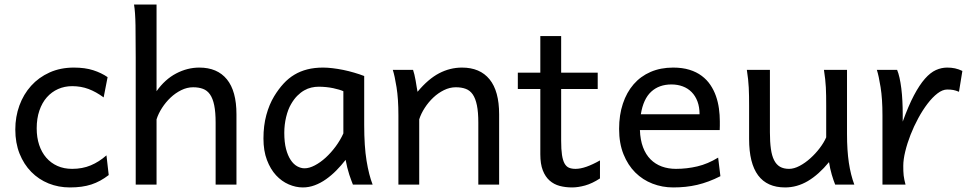

<svg xmlns="http://www.w3.org/2000/svg" viewBox="-20 -801 4207 833"><path d="M300.3 -507.8Q349.1 -507.8 384.5 -496.3Q419.9 -484.9 446.8 -466.3L429.7 -378.4Q396.5 -402.8 363.8 -415Q331.1 -427.2 293 -427.2Q260.3 -427.2 232.2 -414.8Q204.1 -402.3 183.3 -378.9Q162.6 -355.5 150.9 -321.3Q139.2 -287.1 139.2 -244.1Q139.2 -204.6 149.9 -172.4Q160.6 -140.1 180.7 -116.9Q200.7 -93.8 229 -81.1Q257.3 -68.4 293 -68.4Q337.4 -68.4 373.5 -83.5Q409.7 -98.6 441.9 -127L451.7 -41.5Q433.1 -27.3 414.8 -17.3Q396.5 -7.3 376.5 -0.7Q356.4 5.9 333.5 9Q310.5 12.2 283.2 12.2Q233.9 12.2 190.9 -5.1Q147.9 -22.5 115.7 -55.2Q83.5 -87.9 64.9 -134.3Q46.4 -180.7 46.4 -239.3Q46.4 -294.4 64.2 -343.3Q82 -392.1 115 -428.7Q147.9 -465.3 195.1 -486.6Q242.2 -507.8 300.3 -507.8Z M844.7 -507.8Q922.9 -507.8 964.4 -456.8Q1005.9 -405.8 1005.9 -305.2V0H915.5V-268.6Q915.5 -314.5 909.4 -344.2Q903.3 -374 891.1 -391.4Q878.9 -408.7 860.6 -415.5Q842.3 -422.4 817.9 -422.4Q791.5 -422.4 766.4 -409.9Q741.2 -397.5 720.2 -377.7Q699.2 -357.9 683.1 -333Q667 -308.1 659.2 -283.2V0H568.8V-551.8Q568.8 -630.9 567.9 -690.2Q566.9 -749.5 561.5 -781.2H659.2V-405.3Q695.3 -456.5 744.1 -482.2Q793 -507.8 844.7 -507.8Z M1362.3 -424.8Q1346.7 -424.8 1330.8 -421.1Q1314.9 -417.5 1299.6 -408.7Q1284.2 -399.9 1269.8 -385.5Q1255.4 -371.1 1242.7 -349.1Q1229.5 -326.7 1221.4 -293.2Q1213.4 -259.8 1213.4 -224.6Q1213.4 -184.1 1220.9 -155Q1228.5 -126 1241 -107.2Q1253.4 -88.4 1269.3 -79.6Q1285.2 -70.8 1301.3 -70.8Q1321.8 -70.8 1345.9 -83.5Q1370.1 -96.2 1393.1 -117.2Q1416 -138.2 1436.3 -165.5Q1456.5 -192.9 1469.7 -222.2V-405.3Q1462.4 -408.7 1450.9 -412.1Q1439.5 -415.5 1425.5 -418.5Q1411.6 -421.4 1395.3 -423.1Q1378.9 -424.8 1362.3 -424.8ZM1560.1 -258.8Q1560.1 -166.5 1570.3 -103.8Q1580.6 -41 1596.7 0H1511.2Q1508.8 -6.3 1504.4 -17.6Q1500 -28.8 1495.4 -43.2Q1490.7 -57.6 1486.6 -74.2Q1482.4 -90.8 1479.5 -107.4Q1460.4 -83 1439.2 -61.5Q1418 -40 1394.5 -23.4Q1371.1 -6.8 1345.7 2.7Q1320.3 12.2 1293.9 12.2Q1263.2 12.2 1232.7 -1Q1202.1 -14.2 1177.7 -40.5Q1153.3 -66.9 1138.2 -106.7Q1123 -146.5 1123 -200.2Q1123 -256.3 1135.5 -302Q1147.9 -347.7 1169.4 -383.3Q1188.5 -414.6 1210 -438Q1231.4 -461.4 1257.1 -476.8Q1282.7 -492.2 1313.5 -500Q1344.2 -507.8 1381.8 -507.8Q1400.4 -507.8 1423.1 -505.1Q1445.8 -502.4 1469.5 -497.6Q1493.2 -492.7 1516.6 -485.8Q1540 -479 1560.1 -471.2Z M1984.4 -507.8Q2062.5 -507.8 2104 -456.8Q2145.5 -405.8 2145.5 -305.2V0H2055.2V-268.6Q2055.2 -314.5 2049.1 -344.2Q2043 -374 2031 -391.4Q2019 -408.7 2000.7 -415.5Q1982.4 -422.4 1957.5 -422.4Q1931.2 -422.4 1906 -409.9Q1880.9 -397.5 1859.9 -377.7Q1838.9 -357.9 1822.8 -333Q1806.6 -308.1 1798.8 -283.2V0H1708.5V-300.3Q1708.5 -372.6 1700.4 -422.6Q1692.4 -472.7 1684.1 -498H1772Q1774.9 -490.2 1777.8 -477.8Q1780.8 -465.3 1783.2 -451.7Q1785.6 -438 1787.6 -424.8L1791.5 -402.8Q1837.9 -458.5 1885.3 -483.2Q1932.6 -507.8 1984.4 -507.8Z M2226.6 -485.8H2324.2V-644.5H2414.6V-485.8H2573.2V-415H2414.6V-190.4Q2414.6 -152.8 2418.2 -128.9Q2421.9 -105 2429.4 -91.6Q2437 -78.1 2448.7 -73.2Q2460.4 -68.4 2477.1 -68.4Q2498 -68.4 2524.4 -77.6Q2550.8 -86.9 2583 -105V-26.9Q2549.3 -4.9 2518.6 3.7Q2487.8 12.2 2461.9 12.2Q2433.1 12.2 2408.2 5.6Q2383.3 -1 2364.5 -17.6Q2345.7 -34.2 2335 -61.8Q2324.2 -89.4 2324.2 -131.8V-415H2226.6Z M2900.4 -507.8Q2940.4 -507.8 2971.2 -498.3Q3002 -488.8 3024.4 -471.9Q3046.9 -455.1 3062 -432.6Q3077.1 -410.2 3086.2 -384.3Q3095.2 -358.4 3099.1 -330.3Q3103 -302.2 3103 -274.9V-255.9Q3103 -243.7 3102.5 -236.8H2756.3Q2757.8 -193.8 2769.8 -162.1Q2781.7 -130.4 2802.5 -109.6Q2823.2 -88.9 2851.3 -78.6Q2879.4 -68.4 2912.6 -68.4Q2960 -68.4 3005.4 -79.1Q3050.8 -89.8 3095.7 -117.2L3105.5 -36.6Q3079.6 -23.4 3054.7 -14.2Q3029.8 -4.9 3004.9 1Q2980 6.8 2954.3 9.5Q2928.7 12.2 2900.4 12.2Q2853.5 12.2 2811 -4.2Q2768.6 -20.5 2736.3 -52.5Q2704.1 -84.5 2685.1 -131.8Q2666 -179.2 2666 -241.7Q2666 -302.2 2682.4 -351.3Q2698.7 -400.4 2729 -435.3Q2759.3 -470.2 2802.7 -489Q2846.2 -507.8 2900.4 -507.8ZM2893.1 -434.6Q2839.4 -434.6 2805.2 -403.1Q2771 -371.6 2760.3 -305.2H3015.1Q3015.1 -336.4 3006.1 -360.6Q2997.1 -384.8 2980.7 -401.4Q2964.4 -418 2941.9 -426.3Q2919.4 -434.6 2893.1 -434.6Z M3386.2 12.2Q3230 12.2 3230 -197.8V-341.8Q3230 -365.2 3229.7 -384.3Q3229.5 -403.3 3228.5 -421.1Q3227.5 -439 3225.6 -457.5Q3223.6 -476.1 3220.2 -498H3320.3V-227.1Q3320.3 -185.5 3324.5 -155.5Q3328.6 -125.5 3338.4 -106.2Q3348.1 -86.9 3364 -77.6Q3379.9 -68.4 3403.3 -68.4Q3424.8 -68.4 3449.2 -81.3Q3473.6 -94.2 3495.8 -114.3Q3518.1 -134.3 3536.4 -158.4Q3554.7 -182.6 3564.5 -205.1V-341.8Q3564.5 -365.7 3564.2 -385Q3564 -404.3 3563 -421.9Q3562 -439.5 3560.1 -457.5Q3558.1 -475.6 3554.7 -498H3654.8V-219.7Q3654.8 -148.4 3662.8 -95Q3670.9 -41.5 3686.5 0H3603.5Q3600.1 -8.3 3596.2 -19.5Q3592.3 -30.8 3588.6 -43.5Q3585 -56.2 3581.8 -70.1Q3578.6 -84 3576.7 -97.7Q3532.2 -43.5 3485.1 -15.6Q3438 12.2 3386.2 12.2Z M3808.6 0V-300.3Q3808.6 -372.6 3800.5 -422.6Q3792.5 -472.7 3784.2 -498H3872.1Q3877.9 -484.4 3882.6 -463.6Q3887.2 -442.9 3890.4 -417.5Q3893.6 -392.1 3895 -363.3Q3896.5 -334.5 3896.5 -305.2V-273.4Q3921.4 -342.3 3945.3 -387.5Q3969.2 -432.6 3992.9 -459.5Q4016.6 -486.3 4040.5 -497.1Q4064.5 -507.8 4089.4 -507.8Q4107.9 -507.8 4123.5 -504.4Q4139.2 -501 4155.3 -493.2L4140.6 -402.8Q4126.5 -408.7 4115.7 -410.6Q4105 -412.6 4089.4 -412.6Q4069.3 -412.6 4047.4 -395.8Q4025.4 -378.9 4004.2 -351.1Q3982.9 -323.2 3963.9 -288.1Q3944.8 -252.9 3930.4 -216.1Q3916 -179.2 3907.5 -144Q3898.9 -108.9 3898.9 -81.5Q3898.9 -69.3 3899.2 -59.1Q3899.4 -48.8 3900.6 -39.3Q3901.9 -29.8 3903.8 -20.3Q3905.8 -10.7 3908.7 0Z"/></svg>

Font: Andika Basic
Style: Regular
Weight: 400
Designer: Annie Olsen & Victor Gaultney
Foundry: SIL International
Version: Version 1.000